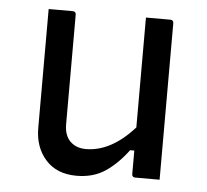

<svg xmlns="http://www.w3.org/2000/svg" viewBox="-44 -579 688 637"><g transform="rotate(5 300.0 -260.5)"><path d="M173 -532Q184 -532 184 -521V-157Q184 -119 204 -99.5Q224 -80 256 -80Q340 -80 417 -166V-532H498Q509 -532 509 -521V0H428Q417 0 417 -11V-89H403Q369 -43 329 -16Q289 11 233 11Q167 11 130 -30.5Q93 -72 93 -136V-532Z"/></g></svg>

Font: Recursive Mn Lnr St
Style: Regular
Weight: 400
Monospace: yes
Version: Version 1.079;hotconv 1.0.112;makeotfexe 2.5.65598; ttfautoh